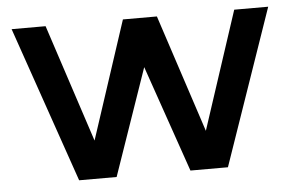

<svg xmlns="http://www.w3.org/2000/svg" viewBox="-43 -592 998 653"><g transform="rotate(-5 456.0 -266.0)"><path d="M330 0H202L18 -532H134L266 -130L398 -532H514L646 -130L778 -532H894L710 0H582L456 -364Z"/></g></svg>

Font: Montserrat Alternates
Style: Regular
Weight: 400
Designer: Julieta Ulanovsky
Foundry: Julieta Ulanovsky
Version: Version 2.001